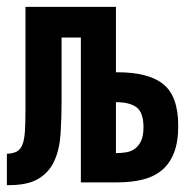

<svg xmlns="http://www.w3.org/2000/svg" viewBox="-24 -546 544 558"><path d="M494 -180Q494 -133 481.5 -101.5Q469 -70 446 -51Q423 -32 390.5 -24Q358 -16 317 -16H211V-437H155V-255Q155 -202 152 -156.5Q149 -111 133.5 -77.5Q118 -44 86 -25.5Q54 -7 -4 -8V-99Q15 -100 25.5 -106Q36 -112 41.5 -126.5Q47 -141 48.5 -165.5Q50 -190 50 -228V-526H313V-336H317Q408 -336 451 -301Q494 -266 494 -180ZM393 -176Q393 -219 373 -234Q353 -249 314 -249H313V-101Q329 -101 343.5 -103.5Q358 -106 369 -114.5Q380 -123 386.5 -137.5Q393 -152 393 -176Z"/></svg>

Font: D2Coding
Style: Bold
Weight: 700
Monospace: yes
Designer: Yong-Rak Park; Jeong-Hwan Yoon; Sang-Min Lee;
Foundry: NHN Corporation
Version: Version 1.3.2; Build 20180524